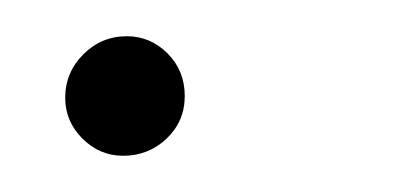

<svg xmlns="http://www.w3.org/2000/svg" viewBox="-20 -83 230 106"><path d="M48 3Q35 3 25.5 -6.5Q16 -16 16 -29Q16 -43 26 -53Q36 -63 50 -63Q63 -63 72.5 -53.5Q82 -44 82 -30Q82 -16 72 -6.5Q62 3 48 3Z"/></svg>

Font: Montserrat ExtraLight
Style: Italic
Weight: 200
Italic angle: -11.3°
Designer: Julieta Ulanovsky
Foundry: Julieta Ulanovsky
Version: Version 9.000; ttfautohint (v1.8.4.7-5d5b)